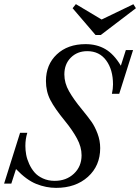

<svg xmlns="http://www.w3.org/2000/svg" viewBox="-48 -888 672 921"><path d="M410.2 -720.2 300.3 -848.6 315.9 -868.2 439.5 -794.4 591.8 -867.7 604 -848.6 435.5 -720.2ZM221.2 13.2Q173.3 13.2 126.2 -5.6Q79.1 -24.4 28.8 -77.1L6.3 -7.3H-28.3L48.3 -251H83Q73.7 -221.7 73.7 -188Q73.7 -167.5 77.6 -146Q81.5 -124.5 92 -101.6Q102.5 -78.6 117.7 -61Q132.8 -43.5 158 -32Q183.1 -20.5 214.4 -20.5Q270 -20.5 306.6 -54.9Q343.3 -89.4 343.3 -143.1Q343.3 -183.1 321.3 -223.6Q299.3 -264.2 263.7 -307.6Q214.8 -367.2 193.6 -408.2Q172.4 -449.2 172.4 -499.5Q172.4 -578.1 224.6 -627.2Q276.9 -676.3 362.3 -676.3Q416.5 -676.3 457.5 -652.3Q498.5 -628.4 531.7 -572.8L555.7 -647.9H590.3L523.9 -438H488.8Q494.1 -462.4 494.1 -482.9Q494.1 -553.7 461.4 -598.1Q428.7 -642.6 370.6 -642.6Q322.8 -642.6 291.7 -611.6Q260.7 -580.6 260.7 -530.8Q260.7 -489.7 283.2 -450.2Q305.7 -410.6 343.8 -364.7Q374.5 -327.1 390.9 -304Q407.2 -280.8 419.9 -247.1Q432.6 -213.4 432.6 -177.7Q432.6 -92.8 373.8 -39.8Q314.9 13.2 221.2 13.2Z"/></svg>

Font: Elstob 10pt
Style: Italic
Weight: 400
Italic angle: -20°
Designer: Peter S. Baker
Version: Version 1.015